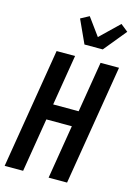

<svg xmlns="http://www.w3.org/2000/svg" viewBox="-144 -1062 794 1135"><g transform="rotate(15 253.0 -494.5)"><path d="M3 0 124 -735H237L186 -425H342L393 -735H506L385 0H272L326 -329H170L116 0ZM273 -815 208 -957 260 -985 338 -878 453 -989 498 -953 385 -815Z"/></g></svg>

Font: Iosevka SS18
Style: Bold Italic
Weight: 700
Italic angle: -9°
Monospace: yes
Designer: Belleve Invis
Foundry: Belleve Invis
Version: Version 25.1.1; ttfautohint (v1.8.4)